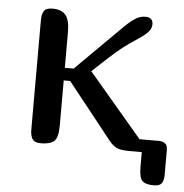

<svg xmlns="http://www.w3.org/2000/svg" viewBox="-48 -548 683 713"><g transform="rotate(5 294.0 -191.5)"><path d="M184 -287H217L392 -461Q415 -483 431.5 -492.5Q448 -502 466 -502Q481 -502 487.5 -495Q494 -488 494 -477Q494 -457 476.5 -441.5Q459 -426 430 -407.5Q401 -389 367 -360Q344 -340 324.5 -321.5Q305 -303 283 -283L480 -51Q482 -49 483 -47H556Q570 -47 579 -40Q588 -33 588 -16V77Q588 97 580.5 108Q573 119 551 119Q520 119 508 107Q496 95 496 55V0H450Q414 0 399.5 -8.5Q385 -17 374 -31L208 -240H184V-71Q184 -26 168.5 -13Q153 0 120 0Q96 0 88 -12.5Q80 -25 80 -47V-455Q80 -478 88 -490Q96 -502 120 -502Q153 -502 168.5 -483.5Q184 -465 184 -420Z"/></g></svg>

Font: Marmelad
Style: Regular
Weight: 400
Designer: Manvel Shmavonyan
Foundry: Cyreal
Version: Version 1.110; ttfautohint (v1.8.4.7-5d5b)